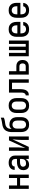

<svg xmlns="http://www.w3.org/2000/svg" viewBox="2108 -2884 783 5040"><g transform="rotate(-90 2500.0 -363.5)"><path d="M62 0V-520H152V-308H348V-520H438V0H348V-228H152V0Z M697 8Q678 8 658 4.5Q638 1 621 -8.5Q604 -18 590.5 -33Q577 -48 569 -66Q561 -84 557.5 -103.5Q554 -123 554 -142Q554 -168 560.5 -193.5Q567 -219 583 -239.5Q599 -260 621 -274Q643 -288 667.5 -296Q692 -304 717.5 -307Q743 -310 769 -310H848V-355Q848 -375 841.5 -393.5Q835 -412 820.5 -425Q806 -438 787 -443Q768 -448 749 -448Q731 -448 713.5 -444.5Q696 -441 681.5 -431Q667 -421 658.5 -404.5Q650 -388 650 -370H560V-371Q560 -394 566.5 -416.5Q573 -439 586 -458Q599 -477 618 -491Q637 -505 658.5 -513.5Q680 -522 702.5 -525Q725 -528 749 -528Q773 -528 797 -524.5Q821 -521 843.5 -511.5Q866 -502 884.5 -486Q903 -470 915.5 -449Q928 -428 933 -404Q938 -380 938 -355V0H848V-83Q838 -62 822.5 -44Q807 -26 787 -14Q767 -2 744 3Q721 8 697 8ZM733 -72Q755 -72 777 -78Q799 -84 816 -99Q833 -114 840.5 -136Q848 -158 848 -180V-230H769Q755 -230 741 -229Q727 -228 713.5 -224.5Q700 -221 687.5 -215.5Q675 -210 664.5 -200.5Q654 -191 649 -178Q644 -165 644 -151Q644 -134 650.5 -118Q657 -102 669.5 -91Q682 -80 699 -76Q716 -72 733 -72Z M1062 0V-520H1152V-312Q1152 -284 1150.5 -256.5Q1149 -229 1147 -201.5Q1145 -174 1142 -147Q1139 -120 1137 -92L1335 -520H1438V0H1348V-208Q1348 -236 1349.5 -263.5Q1351 -291 1353 -318.5Q1355 -346 1358 -373Q1361 -400 1363 -428L1165 0Z M1750 8Q1723 8 1696 3Q1669 -2 1645.5 -15.5Q1622 -29 1603.5 -49.5Q1585 -70 1574 -94.5Q1563 -119 1558.5 -146Q1554 -173 1554 -200V-300Q1554 -332 1553.5 -363.5Q1553 -395 1553 -426Q1553 -454 1555 -482Q1557 -510 1564 -537Q1571 -564 1584 -589Q1597 -614 1617 -634Q1637 -654 1662 -667Q1687 -680 1714 -687Q1741 -694 1769 -697.5Q1797 -701 1824.5 -706Q1852 -711 1879 -718Q1906 -725 1932 -735V-655Q1910 -644 1886 -637.5Q1862 -631 1837 -627Q1812 -623 1787.5 -620.5Q1763 -618 1739 -611Q1715 -604 1694 -589.5Q1673 -575 1660 -553.5Q1647 -532 1642 -507.5Q1637 -483 1637 -458V-451Q1647 -465 1659.5 -476.5Q1672 -488 1687.5 -495.5Q1703 -503 1720.5 -505.5Q1738 -508 1755 -508Q1781 -508 1807.5 -502Q1834 -496 1857 -482.5Q1880 -469 1898 -449Q1916 -429 1927 -404.5Q1938 -380 1942 -353.5Q1946 -327 1946 -300V-200Q1946 -173 1941.5 -146Q1937 -119 1926 -94.5Q1915 -70 1896.5 -49.5Q1878 -29 1854.5 -15.5Q1831 -2 1804 3Q1777 8 1750 8ZM1750 -72Q1774 -72 1796 -81.5Q1818 -91 1832 -110.5Q1846 -130 1851 -153Q1856 -176 1856 -200V-300Q1856 -324 1851 -347Q1846 -370 1832.5 -389Q1819 -408 1797 -418Q1775 -428 1751 -428Q1727 -428 1704.5 -418.5Q1682 -409 1668 -390Q1654 -371 1649 -347.5Q1644 -324 1644 -300V-200Q1644 -176 1649 -153Q1654 -130 1668 -110.5Q1682 -91 1704 -81.5Q1726 -72 1750 -72Z M2250 8Q2223 8 2196 3Q2169 -2 2145.5 -15.5Q2122 -29 2103.5 -49.5Q2085 -70 2074 -94.5Q2063 -119 2058.5 -146Q2054 -173 2054 -200V-320Q2054 -347 2058.5 -374Q2063 -401 2074 -425.5Q2085 -450 2103.5 -470.5Q2122 -491 2145.5 -504.5Q2169 -518 2196 -523Q2223 -528 2250 -528Q2277 -528 2304 -523Q2331 -518 2354.5 -504.5Q2378 -491 2396.5 -470.5Q2415 -450 2426 -425.5Q2437 -401 2441.5 -374Q2446 -347 2446 -320V-200Q2446 -173 2441.5 -146Q2437 -119 2426 -94.5Q2415 -70 2396.5 -49.5Q2378 -29 2354.5 -15.5Q2331 -2 2304 3Q2277 8 2250 8ZM2250 -72Q2274 -72 2296 -81.5Q2318 -91 2332 -110.5Q2346 -130 2351 -153Q2356 -176 2356 -200V-320Q2356 -344 2351 -367Q2346 -390 2332 -409.5Q2318 -429 2296 -438.5Q2274 -448 2250 -448Q2226 -448 2204 -438.5Q2182 -429 2168 -409.5Q2154 -390 2149 -367Q2144 -344 2144 -320V-200Q2144 -176 2149 -153Q2154 -130 2168 -110.5Q2182 -91 2204 -81.5Q2226 -72 2250 -72Z M2516 0V-80Q2530 -80 2543.5 -86Q2557 -92 2566 -104Q2575 -116 2580 -130Q2585 -144 2587.5 -158.5Q2590 -173 2590 -187.5Q2590 -202 2590 -217V-520H2938V0H2848V-440H2680V-257Q2680 -235 2680 -213Q2680 -191 2677.5 -169Q2675 -147 2670.5 -125.5Q2666 -104 2657 -83.5Q2648 -63 2634 -46Q2620 -29 2601 -17.5Q2582 -6 2560 -3Q2538 0 2516 0Z M3062 0V-520H3152V-326H3280Q3302 -326 3324 -322.5Q3346 -319 3366 -309Q3386 -299 3402 -283.5Q3418 -268 3428 -248.5Q3438 -229 3442 -207Q3446 -185 3446 -163Q3446 -141 3442 -119Q3438 -97 3428 -77.5Q3418 -58 3402 -42.5Q3386 -27 3366 -17Q3346 -7 3324 -3.5Q3302 0 3280 0ZM3280 -80Q3296 -80 3311.5 -85.5Q3327 -91 3337.5 -103Q3348 -115 3352 -131Q3356 -147 3356 -163Q3356 -179 3352 -195Q3348 -211 3337.5 -223Q3327 -235 3311.5 -240.5Q3296 -246 3280 -246H3152V-80Z M3543 0V-520H3633V-80H3705V-520H3795V-80H3867V-520H3957V0Z M4252 8Q4225 8 4198 3Q4171 -2 4147 -15Q4123 -28 4104.5 -48.5Q4086 -69 4074.5 -94Q4063 -119 4058.5 -146Q4054 -173 4054 -200V-320Q4054 -347 4058.5 -374Q4063 -401 4074 -425.5Q4085 -450 4103.5 -470.5Q4122 -491 4145.5 -504.5Q4169 -518 4196 -523Q4223 -528 4250 -528Q4277 -528 4304 -523Q4331 -518 4354.5 -504.5Q4378 -491 4396.5 -470.5Q4415 -450 4426 -425.5Q4437 -401 4441.5 -374Q4446 -347 4446 -320V-220H4144V-200Q4144 -176 4149.5 -152.5Q4155 -129 4169 -110Q4183 -91 4205.5 -81.5Q4228 -72 4252 -72Q4269 -72 4286.5 -75.5Q4304 -79 4319 -88.5Q4334 -98 4343.5 -113.5Q4353 -129 4354 -146H4444Q4443 -123 4435.5 -101Q4428 -79 4414.5 -60.5Q4401 -42 4382 -28.5Q4363 -15 4342 -6.5Q4321 2 4298 5Q4275 8 4252 8ZM4356 -300V-320Q4356 -344 4351 -367Q4346 -390 4332 -409.5Q4318 -429 4296 -438.5Q4274 -448 4250 -448Q4226 -448 4204 -438.5Q4182 -429 4168 -409.5Q4154 -390 4149 -367Q4144 -344 4144 -320V-300Z M4752 8Q4725 8 4698 3Q4671 -2 4647 -15Q4623 -28 4604.5 -48.5Q4586 -69 4574.5 -94Q4563 -119 4558.5 -146Q4554 -173 4554 -200V-320Q4554 -347 4558.5 -374Q4563 -401 4574 -425.5Q4585 -450 4603.5 -470.5Q4622 -491 4645.5 -504.5Q4669 -518 4696 -523Q4723 -528 4750 -528Q4777 -528 4804 -523Q4831 -518 4854.5 -504.5Q4878 -491 4896.5 -470.5Q4915 -450 4926 -425.5Q4937 -401 4941.5 -374Q4946 -347 4946 -320V-220H4644V-200Q4644 -176 4649.5 -152.5Q4655 -129 4669 -110Q4683 -91 4705.5 -81.5Q4728 -72 4752 -72Q4769 -72 4786.5 -75.5Q4804 -79 4819 -88.5Q4834 -98 4843.5 -113.5Q4853 -129 4854 -146H4944Q4943 -123 4935.5 -101Q4928 -79 4914.5 -60.5Q4901 -42 4882 -28.5Q4863 -15 4842 -6.5Q4821 2 4798 5Q4775 8 4752 8ZM4856 -300V-320Q4856 -344 4851 -367Q4846 -390 4832 -409.5Q4818 -429 4796 -438.5Q4774 -448 4750 -448Q4726 -448 4704 -438.5Q4682 -429 4668 -409.5Q4654 -390 4649 -367Q4644 -344 4644 -320V-300Z"/></g></svg>

Font: Iosevka Curly Medium
Style: Regular
Weight: 500
Monospace: yes
Designer: Belleve Invis
Foundry: Belleve Invis
Version: Version 22.1.2; ttfautohint (v1.8.4)